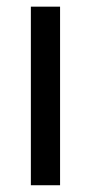

<svg xmlns="http://www.w3.org/2000/svg" viewBox="-20 -548 275 568"><path d="M157.7 0H71.3V-528.3H157.7Z"/></svg>

Font: Roboto Condensed
Style: Regular
Weight: 400
Designer: Google
Version: Version 2.001047; 2015